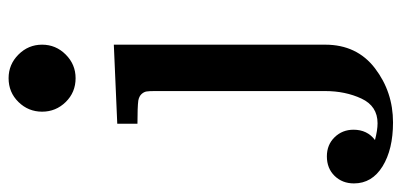

<svg xmlns="http://www.w3.org/2000/svg" viewBox="-320 -471 935 447"><g transform="rotate(-90 147.5 -247.5)"><path d="M189 -695Q221 -695 244 -672Q267 -649 267 -617Q267 -585 244 -562Q221 -539 189 -539Q156 -539 133.5 -562Q111 -585 111 -617Q111 -649 133.5 -672Q156 -695 189 -695ZM-56 109Q-56 82 -38.5 64Q-21 46 7 46Q34 46 51.5 64Q69 82 69 108Q69 140 45 158Q68 164 84 164Q124 164 141.5 126.5Q159 89 159 42V-355Q159 -368 158 -374Q157 -380 152 -385.5Q147 -391 137 -393Q122 -395 83 -395V-442L267 -450V42Q267 116 212 158Q157 200 86 200Q23 200 -16.5 175.5Q-56 151 -56 109Z"/></g></svg>

Font: CMU Serif
Style: Bold
Weight: 700
Version: Version 0.7.0